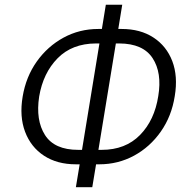

<svg xmlns="http://www.w3.org/2000/svg" viewBox="-20 -760 807 810"><path d="M394.5 -637.8H409.8L426.5 -740.1H495.7L479 -637.8H493.3Q572.1 -637.8 627.3 -601.7Q682.5 -565.7 706.9 -502Q731.2 -438.2 717.3 -354.8Q704.2 -270.2 658.6 -205.1Q612.9 -139.9 545.5 -103.3Q478 -66.8 399.1 -66.8H385.3L369.3 29.8H300.1L316.1 -66.8H300.1Q221.2 -66.8 165.8 -103Q110.4 -139.2 85.9 -203.8Q61.4 -268.5 75.6 -352.6Q89.5 -436.1 135.1 -500.4Q180.8 -564.6 248 -601.2Q315.3 -637.8 394.5 -637.8ZM384.6 -576.7Q284.1 -576.3 223 -514.2Q161.9 -452.1 145.2 -352.6Q130 -253.2 169.7 -190.5Q209.5 -127.8 310 -127.8H326L399.5 -576.7ZM468.8 -576.7 395.2 -127.8H409.1Q509.2 -127.8 570.7 -190.5Q632.1 -253.2 647.7 -354.8Q664.1 -452.8 623.8 -514.6Q583.5 -576.3 483.3 -576.7Z"/></svg>

Font: Inter UI Light
Style: Italic
Weight: 300
Italic angle: 9.39999°
Designer: Rasmus Andersson
Foundry: rsms
Version: 3.2;8d6f07862